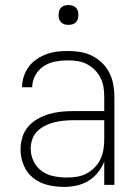

<svg xmlns="http://www.w3.org/2000/svg" viewBox="-20 -729 540 757"><path d="M233 8Q201 8 169 0.5Q137 -7 111.5 -27Q86 -47 73.5 -77.5Q61 -108 61 -140Q61 -164 68 -187.5Q75 -211 91 -229.5Q107 -248 128 -260Q149 -272 172.5 -279Q196 -286 220 -288.5Q244 -291 268 -291H391V-348Q391 -367 388 -386Q385 -405 376 -422.5Q367 -440 353.5 -453.5Q340 -467 323 -476Q306 -485 287 -488Q268 -491 249 -491Q224 -491 199 -486.5Q174 -482 153 -468.5Q132 -455 119.5 -432.5Q107 -410 107 -385H67Q67 -407 74 -428Q81 -449 93.5 -466Q106 -483 124.5 -495.5Q143 -508 163.5 -515.5Q184 -523 205.5 -525.5Q227 -528 249 -528Q273 -528 297 -524Q321 -520 343 -509Q365 -498 382.5 -481Q400 -464 411 -442.5Q422 -421 426.5 -396.5Q431 -372 431 -348V0H391V-92Q382 -69 366 -49Q350 -29 328.5 -16Q307 -3 282.5 2.5Q258 8 233 8ZM245 -29Q265 -29 285 -32.5Q305 -36 322.5 -45.5Q340 -55 354 -69.5Q368 -84 376.5 -102.5Q385 -121 388 -140.5Q391 -160 391 -180V-255H268Q249 -255 230 -253Q211 -251 193 -246.5Q175 -242 158 -233.5Q141 -225 127.5 -212Q114 -199 107.5 -180.5Q101 -162 101 -143Q101 -117 112.5 -93Q124 -69 145.5 -54Q167 -39 193 -34Q219 -29 245 -29ZM250 -631Q242 -631 234.5 -633Q227 -635 221 -641Q215 -647 213 -654.5Q211 -662 211 -670Q211 -678 213 -685.5Q215 -693 221 -699Q227 -705 234.5 -707Q242 -709 250 -709Q258 -709 265.5 -707Q273 -705 279 -699Q285 -693 287 -685.5Q289 -678 289 -670Q289 -662 287 -654.5Q285 -647 279 -641Q273 -635 265.5 -633Q258 -631 250 -631Z"/></svg>

Font: Iosevka Extralight
Style: Regular
Weight: 200
Monospace: yes
Designer: Belleve Invis
Foundry: Belleve Invis
Version: Version 32.0.1; ttfautohint (v1.8.4)